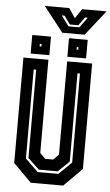

<svg xmlns="http://www.w3.org/2000/svg" viewBox="-64 -1041 623 1083"><g transform="rotate(5 247.0 -500.0)"><path d="M153 0 50 -103V-700H191.5V-172L222 -141.5H267L297.5 -172V-700H439V-103L336 0ZM186.5 -63.5H303.5L375.5 -134V-638H361.5V-138L298.5 -77.5H191.5L127.5 -138V-638H113.5V-134ZM296.5 -726V-831H402.5V-726ZM88.5 -726V-831H194.5V-726ZM135.5 -771H145.5V-785H135.5ZM344.5 -771H354.5V-785H344.5ZM256.5 -858.5 144.5 -1000.5H283L319.5 -946.5L356 -1000.5H494.5L382.5 -858.5ZM287.5 -897.5H349.5L392 -955.5H376.5L342.5 -908.5H294.5L260.5 -955.5H245Z"/></g></svg>

Font: Tourney Condensed Regular
Style: Bold
Weight: 700
Width: 3
Designer: Tyler Finck
Foundry: Etcetera Type Co
Version: Version 1.010; ttfautohint (v1.8.3)